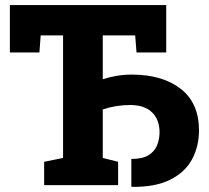

<svg xmlns="http://www.w3.org/2000/svg" viewBox="-20 -731 827 758"><path d="M501 6.8 498.5 5.9V-103.5Q543.5 -103.5 567.6 -119.1Q591.8 -134.8 600.8 -158.9Q609.9 -183.1 609.9 -208.5Q609.9 -258.8 580.1 -287.6Q550.3 -316.4 494.1 -316.4Q437 -316.4 385.7 -298.8V-107.4L446.3 -92.3V0H154.3V-92.3L229 -107.4V-591.3H140.6L135.7 -523.9H19V-710.9H636.2V-523.9H519L513.7 -591.3H385.7V-418Q412.1 -426.8 440.4 -431.6Q468.8 -436.5 500 -436.5Q621.1 -436.5 693.4 -380.4Q765.6 -324.2 765.6 -216.3Q765.6 -153.3 738.3 -102.3Q710.9 -51.3 652.3 -21.7Q593.8 7.8 501 6.8Z"/></svg>

Font: Roboto Slab ExtraBold
Style: Regular
Weight: 800
Designer: Google
Version: Version 2.001; ttfautohint (v1.8.3)